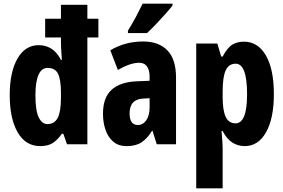

<svg xmlns="http://www.w3.org/2000/svg" viewBox="-20 -786 1544 1046"><path d="M199 10Q120 10 76.5 -64.5Q33 -139 33 -268Q33 -393 75 -466.5Q117 -540 191 -540Q229 -540 259.5 -521Q290 -502 312 -460H317Q314 -498 313 -523.5Q312 -549 312 -560V-582H226V-684H312V-760H456V-684H516V-582H456V0H345L325 -57H317Q292 -22 266 -6Q240 10 199 10ZM238 -110Q277 -110 294.5 -144Q312 -178 312 -253V-281Q312 -351 296.5 -383.5Q281 -416 239 -416Q206 -416 189.5 -377.5Q173 -339 173 -267Q173 -183 191 -146.5Q209 -110 238 -110Z M760 -560Q845 -560 892 -511.5Q939 -463 939 -363V0H834L811 -73H808Q782 -31 751 -10.5Q720 10 670 10Q624 10 595.5 -15.5Q567 -41 554 -81Q541 -121 541 -166Q541 -254 587.5 -296.5Q634 -339 724 -343L795 -346V-368Q795 -404 781 -424Q767 -444 738 -444Q690 -444 622 -405L581 -512Q661 -560 760 -560ZM761 -249Q686 -246 686 -168Q686 -105 731 -105Q759 -105 777 -131Q795 -157 795 -201V-251ZM920 -756Q907 -739 883 -712Q859 -685 832 -656.5Q805 -628 781 -606H677V-619Q702 -659 721.5 -696Q741 -733 757 -766H920Z M1309 -559Q1385 -559 1428.5 -484Q1472 -409 1472 -273Q1472 -141 1429.5 -65.5Q1387 10 1313 10Q1276 10 1245.5 -9.5Q1215 -29 1193 -72H1187Q1190 -37 1191.5 -14Q1193 9 1193 22V240H1049V-549H1164L1185 -478H1193Q1219 -527 1246 -543Q1273 -559 1309 -559ZM1264 -439Q1227 -439 1210 -403.5Q1193 -368 1193 -287V-258Q1193 -183 1210 -148.5Q1227 -114 1263 -114Q1326 -114 1326 -272Q1326 -439 1264 -439Z"/></svg>

Font: Noto Sans Gurmukhi ExtraCondensed ExtraBold
Style: Regular
Weight: 800
Width: 2
Designer: Jelle Bosma - Monotype Design Team
Foundry: Monotype Imaging Inc.
Version: Version 2.004; ttfautohint (v1.8.4.7-5d5b)